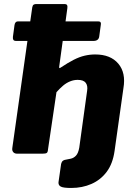

<svg xmlns="http://www.w3.org/2000/svg" viewBox="-20 -762 675 952"><path d="M333 170Q295 170 282 163.5Q269 157 270 142L283 51Q285 44 288 39Q291 34 300 31L330 25Q345 22 356.5 10Q368 -2 373 -30L412 -312Q416 -337 405 -351.5Q394 -366 365 -366Q346 -366 327.5 -358.5Q309 -351 293 -337.5Q277 -324 260 -305L218 -21Q217 -7 211.5 -3.5Q206 0 190 0H65Q52 0 45.5 -8Q39 -16 41 -28L116 -559H61Q50 -559 46.5 -564Q43 -569 44 -579L52 -638Q55 -656 69 -656H130L140 -726Q142 -736 147 -739Q152 -742 160 -742H301Q317 -742 314 -722L305 -656H467Q483 -656 480 -640L472 -581Q469 -559 443 -559H291L274 -435Q271 -419 281 -427Q317 -451 345.5 -465.5Q374 -480 400 -486Q426 -492 452 -492Q528 -492 566.5 -446.5Q605 -401 592 -325L548 -13Q539 50 509 90Q479 130 433.5 150Q388 170 333 170Z"/></svg>

Font: Libre Franklin ExtraBold
Style: Italic
Weight: 800
Italic angle: -8°
Designer: Pablo Impallari, Rodrigo Fuenzalida, Nhung Nguyen
Foundry: Impallari Type
Version: Version 3.000